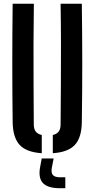

<svg xmlns="http://www.w3.org/2000/svg" viewBox="-20 -820 510 1037"><path d="M48.4 -160Q46.4 -320.1 46.4 -480.2Q46.4 -640.3 48.4 -800H162.9Q161.3 -693.5 161 -583.8Q160.6 -474 161.3 -364.3Q161.9 -254.6 162.5 -147.8Q162.5 -123.5 172.8 -109.9Q183 -96.2 205.6 -90.8V7.5Q122.8 2.1 86.2 -37.3Q49.7 -76.8 48.4 -160ZM265.2 7.5V-90.8Q287.5 -96.2 297.4 -110Q307.3 -123.8 307.3 -147.8Q308.1 -254.6 308.8 -364.3Q309.4 -474 309.3 -583.8Q309.1 -693.5 307.3 -800H421.9Q424.1 -640.3 424.3 -480.2Q424.4 -320.1 421.9 -160Q420.8 -76.8 384.2 -37.3Q347.6 2.1 265.2 7.5ZM332.7 196.6H304.1Q240 196.6 213.3 170.1Q186.6 143.7 195.9 86.5L205.3 36H269.7L259.8 86.5Q255.2 113.8 266 125.7Q276.7 137.5 304.6 137.5H332.7Z"/></svg>

Font: Big Shoulders Stencil Text Thin
Style: Regular
Weight: 100
Designer: Patric King
Foundry: XO Type Co
Version: Version 2.001